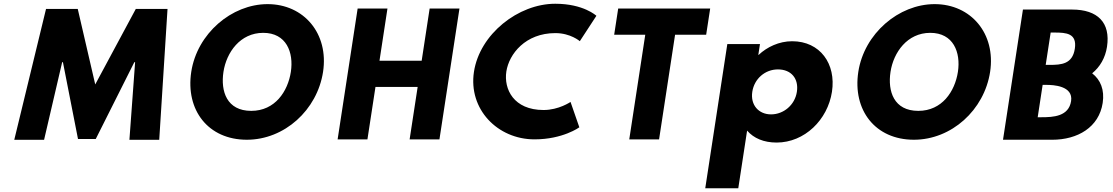

<svg xmlns="http://www.w3.org/2000/svg" viewBox="-20 -749 5965 1029"><path d="M673.6 0.1H833.4L877.8 -701.1H707.8L490.4 -296.5L396.7 -701.1H226.7L56.5 0.1H216.3L313.1 -415.5H317.3L398 -4.1H493.2L699.8 -415.5H704.1Z M1177.6 -363.9C1193.6 -468.5 1267.4 -573 1390.6 -573C1514.7 -573 1554.8 -468.5 1538.8 -363.9C1522.8 -259.4 1454.1 -154.8 1326.6 -154.8C1195.7 -154.8 1161.6 -259.4 1177.6 -363.9ZM1005 -363.9C973.7 -159.1 1095.5 -0.1 1302.9 -0.1C1504.4 -0.1 1680 -159.1 1711.4 -363.9C1742.7 -568.8 1608.8 -726.9 1414.2 -726.9C1221.2 -726.9 1036.4 -568.8 1005 -363.9Z M1992.3 -283.2H2218.4L2175.3 -1.9H2335.1L2442.4 -703.1H2282.6L2239.9 -423.5H2013.8L2056.5 -703.1H1896.7L1789.4 -1.9H1949.2Z M2893.3 -159.4C2732.7 -159.4 2679.3 -271.6 2693.7 -365.9C2708.1 -459.4 2795.8 -571.6 2956.4 -571.6C3038 -571.6 3087.5 -528.3 3087.5 -528.3L3176.3 -664.3C3176.3 -664.3 3108 -728.9 2955.8 -728.9C2756.9 -728.9 2550.9 -565.7 2520.1 -364.2C2489.4 -163.6 2646.6 -2.1 2844.6 -2.1C2996.8 -2.1 3084.9 -66.7 3084.9 -66.7L3037.7 -202.7C3037.7 -202.7 2974.9 -159.4 2893.3 -159.4Z M3271.6 -562.9H3438.2L3352.4 -1.9H3512.2L3598 -562.9H3764.6L3786.1 -703.1H3293.1Z M4250.8 -257C4240 -186 4179.3 -136 4112.3 -136C4046.3 -136 4001 -186 4011.8 -257C4022.5 -327 4080.2 -377 4149.2 -377C4221.2 -377 4261.5 -327 4250.8 -257ZM4438.8 -257C4461.8 -407 4375.3 -528 4225.3 -528C4155.3 -528 4090.6 -497 4046.1 -455H4044.1L4053 -513H3878L3759.7 260H3936.7L3984 -49C4019.7 -8 4073.2 15 4142.2 15C4292.2 15 4415.9 -107 4438.8 -257Z M4752.6 -363.9C4768.6 -468.5 4842.4 -573 4965.6 -573C5089.7 -573 5129.8 -468.5 5113.8 -363.9C5097.8 -259.4 5029.1 -154.8 4901.6 -154.8C4770.7 -154.8 4736.6 -259.4 4752.6 -363.9ZM4580 -363.9C4548.7 -159.1 4670.5 -0.1 4877.9 -0.1C5079.4 -0.1 5255 -159.1 5286.4 -363.9C5317.7 -568.8 5183.8 -726.9 4989.2 -726.9C4796.2 -726.9 4611.4 -568.8 4580 -363.9Z M5584.3 -401.2 5610.9 -574.6H5631.3C5695 -574.6 5753 -570.3 5740.4 -487.9C5727.8 -405.5 5668.5 -401.2 5604.7 -401.2ZM5567.9 -294.1H5588.3C5623.2 -294.1 5733 -289.8 5720.4 -207.4C5707.8 -125 5625.5 -120.7 5561.8 -120.7H5541.4ZM5833.3 -356.1C5875 -390.1 5903.7 -438.6 5912.8 -498.1C5932.7 -628.1 5862.6 -697.8 5725.8 -697.8H5462.3L5355.5 0H5619C5755.8 0 5869.8 -67.1 5889.7 -197.2C5900.5 -267.8 5878.1 -321.3 5833.3 -356.1Z"/></svg>

Font: Sztylet
Style: BdObl
Weight: 700
Foundry: Cannot Into Space Fonts, PlusOne Fonts
Version: Version 0.12